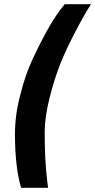

<svg xmlns="http://www.w3.org/2000/svg" viewBox="-20 -768 452 911"><path d="M269 -472C288 -519 312 -569 341 -624C369 -678 393 -719 412 -748C412 -748 287 -748 287 -748C287 -748 262 -716 262 -716C262 -716 262 -716 262 -716C226 -667 183 -591 134 -486C134 -486 134 -486 134 -486C111 -437 92 -381 76 -317C59 -253 51 -191 51 -132C51 -132 51 -132 51 -132C51 -27 61 58 80 123C80 123 208 123 208 123C208 123 204 90 204 90C204 90 204 90 204 90C196 25 192 -52 192 -141C192 -141 192 -141 192 -141C192 -188 200 -244 216 -307C232 -370 250 -425 269 -472Z"/></svg>

Font: My Font
Style: Bold Italic
Weight: 500
Version: Version 0.001